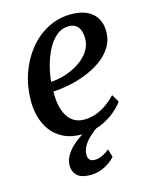

<svg xmlns="http://www.w3.org/2000/svg" viewBox="-116 -641 737 929"><g transform="rotate(-15 252.0 -177.0)"><path d="M444 -97Q430 -76.5 400.5 -51.2Q371 -26 328.2 -7.8Q285.5 10.5 232.5 10.5Q178.5 10.5 140.5 -8.2Q102.5 -27 79 -58.8Q55.5 -90.5 44.8 -130Q34 -169.5 34.5 -211Q35 -283.5 57.5 -347.5Q80 -411.5 120 -460.5Q160 -509.5 213.5 -537.2Q267 -565 330 -565Q379 -565 410.8 -549.2Q442.5 -533.5 458 -506Q473.5 -478.5 474 -444.5Q474.5 -398 452.2 -362.5Q430 -327 393.2 -301.5Q356.5 -276 313.2 -259.5Q270 -243 227.5 -235Q185 -227 152 -226Q150.5 -193.5 155.8 -163.2Q161 -133 173.8 -108.8Q186.5 -84.5 208.2 -70.2Q230 -56 261 -56Q292.5 -56 321 -66.2Q349.5 -76.5 374.8 -94.5Q400 -112.5 421.5 -135.5ZM305.5 -512Q270 -512 243 -489.5Q216 -467 197.2 -431Q178.5 -395 167.5 -353.5Q156.5 -312 153 -274Q180 -275 209.5 -282.8Q239 -290.5 267 -304.2Q295 -318 317.8 -337.5Q340.5 -357 353.8 -382Q367 -407 366.5 -437Q365.5 -474.5 349.5 -493.2Q333.5 -512 305.5 -512ZM219.5 211Q174.5 210.5 154.5 190.8Q134.5 171 134.5 142Q134.5 117 146.8 94.5Q159 72 179 52.5Q199 33 223.5 17Q248 1 272.5 -11.5L296 -24.5L317.5 -8.5Q291 9.5 270.5 28.8Q250 48 238.5 68.2Q227 88.5 226.5 110.5Q226.5 128.5 235.2 137Q244 145.5 260 145.5Q277 145.5 296.8 136.8Q316.5 128 334 113L346.5 153Q329.5 174 295.5 192.5Q261.5 211 219.5 211Z"/></g></svg>

Font: Merriweather 28pt Medium
Style: Italic
Weight: 500
Italic angle: -7.8°
Version: Version 2.101